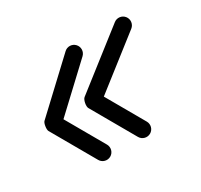

<svg xmlns="http://www.w3.org/2000/svg" viewBox="-83 -536 569 543"><g transform="rotate(-30 201.0 -264.0)"><path d="M341.2 -425C341.2 -425 341.2 -425 341.2 -425C281.1 -378.1 221 -331.1 160.9 -284.2C157.7 -281.7 155.1 -275.4 153.8 -268.9C152.5 -262.4 152.6 -255.6 154.6 -252.1C181.5 -205.1 208.4 -158.1 235.3 -111.2C242.1 -99.2 257.4 -95.1 269.4 -101.9C281.4 -108.8 285.5 -124.1 278.7 -136C278.7 -136 278.7 -136 278.7 -136C251.8 -183 224.9 -230 198 -276.9C195.9 -280.4 192.8 -271.2 190.9 -261.6C189 -252.1 188.5 -242.3 191.7 -244.8C251.8 -291.7 311.9 -338.7 372 -385.6C382.8 -394.1 384.8 -409.9 376.3 -420.7C367.8 -431.6 352 -433.5 341.2 -425ZM179.5 -423.6C179.5 -423.6 179.5 -423.6 179.5 -423.6C129.4 -376.6 79.3 -329.7 29.2 -282.7C26.5 -280.3 24.5 -274.2 23.6 -267.9C22.6 -261.6 22.8 -255.2 24.6 -252.1C51.5 -205.1 78.4 -158.1 105.3 -111.2C112.1 -99.2 127.4 -95.1 139.4 -101.9C151.4 -108.8 155.5 -124.1 148.7 -136C148.7 -136 148.7 -136 148.7 -136C121.8 -183 94.9 -230 68 -276.9C66.2 -280 63.7 -271.1 62.4 -262.1C61 -253 60.7 -243.8 63.4 -246.2C113.5 -293.2 163.6 -340.1 213.7 -387.1C223.7 -396.5 224.2 -412.4 214.8 -422.4C205.4 -432.5 189.5 -433 179.5 -423.6Z"/></g></svg>

Font: FRB American Cursive Guidelines Arrows Semibold
Style: Italic
Weight: 600
Italic angle: -25°
Version: Version 2.0;Modular Font Editor K font №1